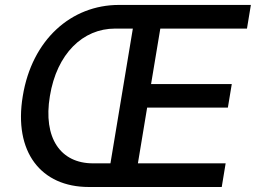

<svg xmlns="http://www.w3.org/2000/svg" viewBox="-20 -747 1022 767"><path d="M334.5 0H865.8L881.4 -94.5H530.9L567.8 -317.1H890.3L905.9 -411.2H583.5L620.4 -632.8H966.6L982.2 -727.3H455.3C264.2 -727.3 107.6 -588.1 71 -363.3C33.7 -139.9 143.8 0 334.5 0ZM179.3 -363.3C207 -532.7 311.1 -632.8 439.6 -632.8H510.7L421.2 -94.5H351.2C222.3 -94.5 151.3 -195 179.3 -363.3Z"/></svg>

Font: Magic Ui Pro Medium
Style: Italic
Weight: 500
Italic angle: -9.39999°
Designer: Stefan Endress, Andreas Faust
Version: Version 1.000;FEAKit 1.0